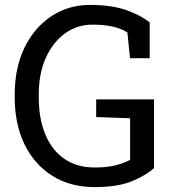

<svg xmlns="http://www.w3.org/2000/svg" viewBox="-20 -741 697 771"><path d="M360.4 10.3Q261.7 10.3 189.5 -35.4Q117.2 -81.1 78.1 -162.1Q39.1 -243.2 39.1 -349.6V-361.3Q39.1 -468.8 78.4 -549.6Q117.7 -630.4 186 -675.8Q254.4 -721.2 341.3 -721.2Q424.3 -721.2 482.2 -702.1Q540 -683.1 581.1 -650.9V-507.3H502L491.7 -610.4Q443.8 -642.1 351.1 -642.1Q290 -642.1 241.2 -606.9Q192.4 -571.8 164.1 -509Q135.7 -446.3 135.7 -362.3V-349.6Q135.7 -264.6 161.9 -201.4Q188 -138.2 238.3 -103.3Q288.6 -68.4 360.4 -68.4Q409.2 -68.4 442.9 -76.9Q476.6 -85.4 502.4 -99.1V-266.1L366.2 -271V-341.8H598.6V-66.4Q567.9 -37.6 510.5 -13.7Q453.1 10.3 360.4 10.3Z"/></svg>

Font: Roboto Slab
Style: Regular
Weight: 400
Designer: Google
Version: Version 2.000; ttfautohint (v1.8.1.43-b0c9)